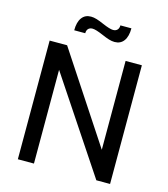

<svg xmlns="http://www.w3.org/2000/svg" viewBox="-128 -993 960 1094"><g transform="rotate(15 352.0 -446.5)"><path d="M80 -700H183L528 -176V-700H624V0H543L175 -553V0H80ZM362 -810Q318 -829 299 -829Q283 -829 274 -819.5Q265 -810 265 -793H200Q200 -841 219 -867Q238 -893 273 -893Q289 -893 307 -887.5Q325 -882 350 -871Q394 -852 413 -852Q429 -852 438 -861.5Q447 -871 447 -888H512Q512 -840 493 -814Q474 -788 439 -788Q423 -788 405 -793.5Q387 -799 362 -810Z"/></g></svg>

Font: Cabin
Style: Regular
Weight: 400
Designer: Pablo Impallari
Foundry: Pablo Impallari. http://www.impallari.com Igino Marini. http://www.ikern.com
Version: Version 2.001